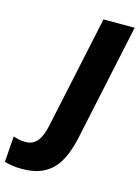

<svg xmlns="http://www.w3.org/2000/svg" viewBox="-158 -789 789 1089"><g transform="rotate(15 236.0 -244.5)"><path d="M79 225C229 225 307 155 347 -29L493 -714H310L169 -53C152 27 122 72 63 72C35 72 12 66 -10 59L-21 211C8 219 42 225 79 225Z"/></g></svg>

Font: Noto Sans SemiCondensed Black
Style: Italic
Weight: 900
Width: 4
Italic angle: -12°
Designer: Monotype Design Team
Foundry: Monotype Imaging Inc.
Version: Version 2.013